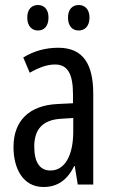

<svg xmlns="http://www.w3.org/2000/svg" viewBox="-20 -738 456 768"><path d="M89 -668C89 -633 108 -616 132 -616C156 -616 174 -633 174 -668C174 -701 156 -718 132 -718C108 -718 89 -702 89 -668ZM252 -668C252 -633 270 -616 295 -616C319 -616 338 -633 338 -668C338 -701 319 -718 295 -718C271 -718 252 -702 252 -668ZM213 -547C162 -547 115 -534 73 -508L99 -447C137 -469 170 -480 200 -480C251 -480 272 -442 272 -360V-325L211 -322C98 -317 34 -256 34 -150C34 -65 71 10 154 10C210 10 249 -18 277 -74H279L291 0H353V-362C353 -480 314 -547 213 -547ZM225 -263 273 -266V-212C273 -114 238 -56 182 -56C141 -56 117 -86 117 -152C117 -222 152 -259 225 -263Z"/></svg>

Font: Noto Sans Devanagari ExtraCondensed
Style: Regular
Weight: 400
Width: 2
Designer: Jelle Bosma - Monotype Design Team
Foundry: Monotype Imaging Inc.
Version: Version 2.004